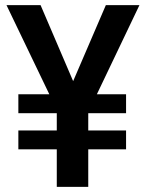

<svg xmlns="http://www.w3.org/2000/svg" viewBox="-20 -731 571 751"><path d="M138.7 -710.9H5.4L172.9 -362.3H51.8V-288.1H202.1V-220.7H51.8V-147H202.1V0H325.2V-147H473.1V-220.7H325.2V-288.1H473.1V-362.3H358.9L525.4 -710.9H394L266.1 -413.6Z"/></svg>

Font: Shabnam Medium
Style: Regular
Weight: 500
Foundry: DejaVu fonts team - Redesigned by Saber Rastikerdar - Based on Vazir font
Version: Version 5.0.1